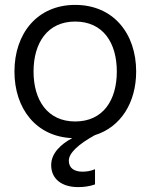

<svg xmlns="http://www.w3.org/2000/svg" viewBox="-20 -552 614 784"><path d="M287 -56C174 -56 117 -143 117 -260C117 -377 174 -464 287 -464C401 -464 457 -377 457 -260C457 -143 401 -56 287 -56ZM39 -260C39 -109 127 6 275 12C228 37 189 74 189 122C189 181 235 212 299 212C322 212 346 209 368 201V139C351 146 335 149 317 149C284 149 261 135 261 104C261 73 300 37 367 0C474 -33 536 -134 536 -260C536 -415 443 -532 287 -532C132 -532 39 -415 39 -260Z"/></svg>

Font: Aspekta 350
Style: Regular
Weight: 350
Designer: Ivo Dolenc
Version: Version 2.000